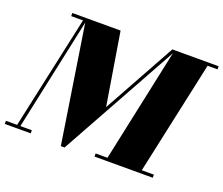

<svg xmlns="http://www.w3.org/2000/svg" viewBox="-153 -935 1315 1131"><g transform="rotate(20 504.0 -370.0)"><path d="M324.5 10 206.5 -750H422.5L496.5 -297L747 -750H769L348 10ZM-30.5 0V-19.5H132V0ZM35.5 0 194 -730.5H120V-750H216.5L56 0ZM532 0V-19.5H897V0ZM602 0 762 -750H1037V-730.5H975L817 0Z"/></g></svg>

Font: Bodoni Moda 11pt Black
Style: Italic
Weight: 900
Italic angle: -13°
Designer: Owen Earl
Foundry: indestructible type
Version: Version 2.004